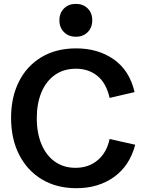

<svg xmlns="http://www.w3.org/2000/svg" viewBox="-20 -967 752 999"><path d="M377.4 12.2Q274.4 12.2 198 -33.7Q121.6 -79.6 79.6 -162.1Q37.6 -244.6 37.6 -354Q37.6 -460.9 78.4 -542.2Q119.1 -623.5 195.3 -669.4Q271.5 -715.3 376.5 -715.3Q490.7 -715.3 572.5 -657.7Q654.3 -600.1 680.2 -487.8L550.3 -457.5Q533.2 -534.2 487.1 -571.8Q440.9 -609.4 375.5 -609.4Q311 -609.4 265.4 -576.9Q219.7 -544.4 195.6 -486.6Q171.4 -428.7 171.4 -352.1Q171.4 -274.4 196 -216.1Q220.7 -157.7 265.9 -125.7Q311 -93.8 373 -93.8Q440.4 -93.8 487.8 -133.1Q535.2 -172.4 550.3 -243.7L683.6 -213.9Q654.8 -104.5 573.2 -46.1Q491.7 12.2 377.4 12.2ZM374.5 -775.9Q336.9 -775.9 313 -799.8Q289.1 -823.7 289.1 -861.3Q289.1 -899.4 313 -923.1Q336.9 -946.8 374.5 -946.8Q412.6 -946.8 436.3 -923.1Q460 -899.4 460 -861.3Q460 -823.7 436.3 -799.8Q412.6 -775.9 374.5 -775.9Z"/></svg>

Font: Schibsted Grotesk SemiBold
Style: Regular
Weight: 600
Designer: Bakken & Baeck AS, Henrik Kongsvoll
Foundry: Schibsted ASA
Version: Version 1.100;gftools[0.9.25]